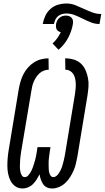

<svg xmlns="http://www.w3.org/2000/svg" viewBox="-20 -1068 598 1096"><path d="M277 8Q261 8 247.5 1.5Q234 -5 226 -17Q218 -29 213 -43.5Q208 -58 206 -73Q198 -58 189.5 -44Q181 -30 168.5 -17.5Q156 -5 140 1.5Q124 8 109 8Q85 8 67.5 -4.5Q50 -17 40 -36.5Q30 -56 26 -78Q22 -100 22 -122.5Q22 -145 24 -168Q26 -191 30 -214L87 -559Q91 -581 97 -602Q103 -623 113 -643Q123 -663 138.5 -681Q154 -699 173.5 -711.5Q193 -724 214.5 -729.5Q236 -735 257 -735L258 -670Q245 -670 231 -665Q217 -660 206 -650Q195 -640 187 -628Q179 -616 173 -602.5Q167 -589 164 -575.5Q161 -562 159 -549L101 -204Q100 -194 98 -183.5Q96 -173 95.5 -163Q95 -153 94.5 -142.5Q94 -132 93.5 -122Q93 -112 94 -102Q95 -92 97.5 -83Q100 -74 105.5 -65.5Q111 -57 121 -57Q133 -57 141.5 -67Q150 -77 156 -87.5Q162 -98 166 -109Q170 -120 173.5 -131Q177 -142 180 -153Q183 -164 185.5 -175.5Q188 -187 189.5 -198Q191 -209 193 -221L194 -228H268L267 -221Q265 -209 263.5 -198Q262 -187 260.5 -175.5Q259 -164 258 -153Q257 -142 257.5 -131Q258 -120 258 -109Q258 -98 260 -87Q262 -76 268 -66.5Q274 -57 285 -57Q294 -57 302 -63.5Q310 -70 315.5 -78.5Q321 -87 325.5 -95.5Q330 -104 333 -113Q336 -122 338.5 -131.5Q341 -141 343.5 -150Q346 -159 347.5 -168Q349 -177 351 -186L408 -531Q410 -546 411.5 -561Q413 -576 412.5 -590.5Q412 -605 409 -619Q406 -633 399 -644.5Q392 -656 380 -663Q368 -670 353 -670L352 -735Q377 -735 401 -728Q425 -721 442 -705Q459 -689 468.5 -667Q478 -645 482.5 -621Q487 -597 485 -571.5Q483 -546 479 -521L422 -176Q418 -155 413.5 -135Q409 -115 400.5 -95.5Q392 -76 380.5 -57.5Q369 -39 353 -24Q337 -9 317 -0.5Q297 8 277 8ZM288 -931H224Q228 -954 238.5 -977Q249 -1000 268 -1017Q287 -1034 311 -1041Q335 -1048 359 -1048Q386 -1048 410 -1038.5Q434 -1029 457.5 -1018Q481 -1007 506 -997.5Q531 -988 558 -988L548 -931Q522 -931 498.5 -940.5Q475 -950 453 -961Q431 -972 407.5 -981.5Q384 -991 358 -991Q346 -991 333.5 -987.5Q321 -984 311 -975.5Q301 -967 295.5 -955Q290 -943 288 -931ZM314 -784 280 -820Q295 -833 306.5 -849.5Q318 -866 327 -884Q320 -886 313.5 -890Q307 -894 303.5 -900.5Q300 -907 299.5 -915Q299 -923 300 -931Q302 -941 306.5 -950Q311 -959 319 -966Q327 -973 336.5 -976Q346 -979 356 -979Q366 -979 374.5 -976Q383 -973 389 -966Q395 -959 396.5 -950Q398 -941 396 -931Q393 -911 386 -891Q379 -871 369 -852Q359 -833 345 -815.5Q331 -798 314 -784Z"/></svg>

Font: Iosevka
Style: Italic
Weight: 400
Italic angle: -9°
Monospace: yes
Designer: Belleve Invis
Foundry: Belleve Invis
Version: Version 32.5.0; ttfautohint (v1.8.4)